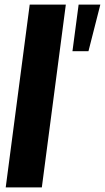

<svg xmlns="http://www.w3.org/2000/svg" viewBox="-20 -820 459 840"><path d="M367 -596H297L324 -800H419ZM163 0H5L110 -800H268Z"/></svg>

Font: Tanohe Sans
Style: Bold Italic
Weight: 700
Designer: Village Type and Design LLC & Cristiano Sobral
Foundry: Cooper Hewitt Smithsonian Design Museum
Version: Version 1.00;September 29, 2021;FontCreator 13.0.0.2655 64-b